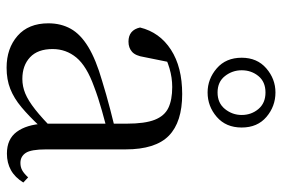

<svg xmlns="http://www.w3.org/2000/svg" viewBox="-160 -702 876 597"><g transform="rotate(90 278.5 -403.0)"><path d="M190 15Q130 15 91 -19Q52 -53 52 -115Q52 -154 69 -184.5Q86 -215 125.5 -239Q165 -263 231 -282Q273 -295 319 -307Q365 -319 405 -328V-303Q365 -293 324 -281.5Q283 -270 249 -257Q185 -234 158.5 -202Q132 -170 132 -128Q132 -82 157.5 -58Q183 -34 225 -34Q248 -34 270 -43Q292 -52 320 -74Q348 -96 386 -134L395 -87H371Q340 -54 312.5 -31Q285 -8 256 3.5Q227 15 190 15ZM457 14Q412 14 389.5 -16.5Q367 -47 364 -100V-103V-359Q364 -415 352 -445.5Q340 -476 315 -488Q290 -500 250 -500Q221 -500 192 -491.5Q163 -483 130 -465L173 -492L157 -413Q153 -386 140.5 -375Q128 -364 109 -364Q73 -364 65 -400Q80 -461 134 -496Q188 -531 272 -531Q359 -531 401.5 -489.5Q444 -448 444 -355V-108Q444 -61 455 -44.5Q466 -28 486 -28Q499 -28 509 -33.5Q519 -39 531 -52L547 -37Q531 -11 508.5 1.5Q486 14 457 14ZM267 -641Q300 -641 318.5 -664Q337 -687 337 -716Q337 -746 318.5 -768Q300 -790 267 -790Q234 -790 216 -768Q198 -746 198 -716Q198 -687 216 -664Q234 -641 267 -641ZM267 -610Q225 -610 192 -638.5Q159 -667 159 -716Q159 -764 192 -792.5Q225 -821 267 -821Q310 -821 343 -793Q376 -765 376 -716Q376 -667 343 -638.5Q310 -610 267 -610Z"/></g></svg>

Font: Noto Serif TC ExtraLight
Style: Regular
Weight: 400
Version: Version 2.002-H1;hotconv 1.1.0;makeotfexe 2.6.0